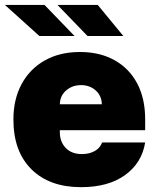

<svg xmlns="http://www.w3.org/2000/svg" viewBox="-26 -769 654 799"><path d="M311.1 9.9Q180 9.9 104.9 -64.5Q29.8 -138.8 29.8 -271.3Q29.8 -355.8 63.9 -419Q98 -482.2 160.2 -517.4Q222.3 -552.6 306.8 -552.6Q389.2 -552.6 450.1 -518.8Q511 -485.1 544.6 -422.4Q578.1 -359.7 578.1 -272.7V-227.3H223V-218.8Q223 -179.3 247.3 -153.6Q271.7 -127.8 315.3 -127.8Q345.5 -127.8 368.1 -140.4Q390.6 -153.1 399.1 -176.1H578.1Q564.3 -90.9 494.5 -40.5Q424.7 9.9 311.1 9.9ZM223 -335.2H397.7Q397 -370.4 372.3 -392.6Q347.7 -414.8 311.1 -414.8Q275.2 -414.8 249.5 -392.8Q223.7 -370.7 223 -335.2ZM487.2 -619.3H338.1L213.1 -748.6H380.7ZM284.1 -619.3H137.8L-5.7 -748.6H159.1Z"/></svg>

Font: Inter UI Black
Style: Regular
Weight: 900
Designer: Rasmus Andersson
Foundry: rsms
Version: 3.2;8d6f07862